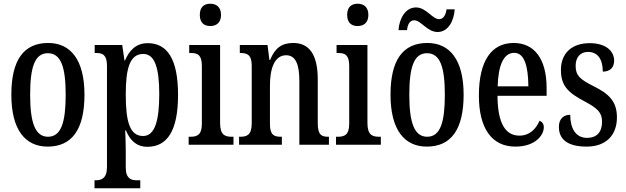

<svg xmlns="http://www.w3.org/2000/svg" viewBox="-20 -778 3365 1032"><path d="M236 10C366 10 434 -81 434 -269C434 -456 360 -547 239 -547C108 -547 41 -456 41 -269C41 -81 115 10 236 10ZM238 -43C168 -43 142 -121 142 -269C142 -417 167 -492 237 -492C308 -492 333 -417 333 -269C333 -121 309 -43 238 -43Z M488 234H734V191H715C687 191 656 183 656 124V37C656 -8 654 -47 653 -77H657C679 -23 714 11 772 11C879 11 937 -75 937 -268C937 -461 879 -546 774 -546C712 -546 675 -508 652 -453H649L637 -536H489V-493H498C531 -493 555 -484 555 -424V120C555 182 524 191 495 191H488ZM749 -47C676 -47 656 -128 656 -271C656 -406 676 -488 750 -488C812 -488 836 -413 836 -272C836 -128 812 -47 749 -47Z M1110 -638C1142 -638 1168 -655 1168 -698C1168 -741 1142 -758 1110 -758C1078 -758 1054 -741 1054 -698C1054 -655 1078 -638 1110 -638ZM994 0H1235V-43H1225C1187 -43 1163 -55 1163 -117V-536H997V-493H1008C1044 -493 1065 -481 1065 -423V-113C1065 -54 1041 -43 1004 -43H994Z M1265 0H1495V-43H1490C1455 -43 1431 -51 1431 -110V-319C1431 -402 1452 -481 1518 -481C1571 -481 1589 -428 1589 -343V0H1748V-43H1744C1709 -43 1688 -52 1688 -115V-350C1688 -487 1641 -547 1556 -547C1496 -547 1458 -521 1432 -456H1428L1418 -536H1269V-493H1273C1308 -493 1333 -484 1333 -425V-115C1333 -52 1307 -43 1271 -43H1265Z M1902 -638C1934 -638 1960 -655 1960 -698C1960 -741 1934 -758 1902 -758C1870 -758 1846 -741 1846 -698C1846 -655 1870 -638 1902 -638ZM1786 0H2027V-43H2017C1979 -43 1955 -55 1955 -117V-536H1789V-493H1800C1836 -493 1857 -481 1857 -423V-113C1857 -54 1833 -43 1796 -43H1786Z M2332 -606C2388 -606 2420 -664 2424 -728H2380C2377 -701 2365 -675 2340 -675C2304 -675 2271 -738 2216 -738C2159 -738 2126 -678 2122 -616H2168C2170 -643 2181 -669 2206 -669C2243 -669 2276 -606 2332 -606ZM2274 10C2404 10 2472 -81 2472 -269C2472 -456 2398 -547 2277 -547C2146 -547 2079 -456 2079 -269C2079 -81 2153 10 2274 10ZM2276 -43C2206 -43 2180 -121 2180 -269C2180 -417 2205 -492 2275 -492C2346 -492 2371 -417 2371 -269C2371 -121 2347 -43 2276 -43Z M2750 10C2857 10 2903 -51 2903 -94C2903 -113 2893 -124 2880 -129C2861 -85 2827 -49 2772 -49C2696 -49 2655 -116 2654 -263H2918V-305C2918 -463 2851 -547 2741 -547C2622 -547 2554 -452 2554 -264C2554 -90 2622 10 2750 10ZM2820 -314H2655C2658 -429 2688 -494 2744 -494C2799 -494 2819 -422 2820 -314Z M3133 10C3237 10 3296 -51 3296 -147C3296 -233 3253 -274 3170 -315C3099 -351 3074 -371 3074 -424C3074 -469 3098 -499 3141 -499C3190 -499 3220 -463 3220 -393C3260 -393 3281 -416 3281 -452C3281 -502 3239 -546 3149 -546C3057 -546 2995 -495 2995 -402C2995 -316 3034 -279 3126 -231C3193 -195 3216 -172 3216 -124C3216 -70 3190 -37 3135 -37C3075 -37 3045 -87 3045 -161C3013 -161 2984 -143 2984 -96C2984 -26 3035 10 3133 10Z"/></svg>

Font: Noto Serif Devanagari ExtraCondensed Medium
Style: Regular
Weight: 500
Width: 2
Designer: Universal Thirst, Indian Type Foundry and the Monotype Design Team
Foundry: Monotype Imaging Inc.
Version: Version 2.004